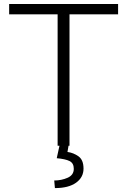

<svg xmlns="http://www.w3.org/2000/svg" viewBox="-20 -731 637 963"><path d="M572.3 -710.9V-659.2H328.6V0H269V-659.2H25.9V-710.9ZM278.3 0H323.7L318.4 31.2Q348.6 35.2 373.8 53.2Q398.9 71.3 398.9 114.7Q398.9 158.7 361.3 185.5Q323.7 212.4 255.4 212.4L252 174.3Q288.1 174.3 319.1 160.6Q350.1 147 350.1 115.7Q350.1 87.4 329.1 76.9Q308.1 66.4 264.6 62.5Z"/></svg>

Font: Vazirmatn RD UI FD ExtraLight
Style: Regular
Weight: 200
Designer: Saber Rastikerdar
Foundry: Saber Rastikerdar
Version: Version 33.003